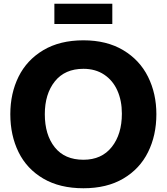

<svg xmlns="http://www.w3.org/2000/svg" viewBox="-20 -987 889 1024"><path d="M35 0ZM35 -378Q35 -489 79 -578Q123 -667 211 -719.5Q299 -772 425 -772Q549 -772 637 -719.5Q725 -667 769.5 -577.5Q814 -488 814 -378Q814 -265 769.5 -175.5Q725 -86 637.5 -34.5Q550 17 425 17Q299 17 211 -34.5Q123 -86 79 -175.5Q35 -265 35 -378ZM630 -381Q630 -450 606 -504Q582 -558 535.5 -589Q489 -620 425 -620Q326 -620 272.5 -553Q219 -486 219 -378Q219 -268 272 -201.5Q325 -135 425 -135Q522 -135 576 -203Q630 -271 630 -381ZM270 -967H579V-859H270Z"/></svg>

Font: Biryani Heavy
Style: Regular
Weight: 900
Designer: Dan Reynolds and Mathieu Réguer
Foundry: Dan Reynolds and Mathieu Réguer
Version: Version 1.003; ttfautohint (v1.1) -l 5 -r 5 -G 72 -x 0 -D la